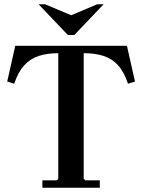

<svg xmlns="http://www.w3.org/2000/svg" viewBox="-20 -886 672 906"><path d="M579 -670 617 -501 584 -491Q565 -547 537 -578Q509 -609 469 -622Q429 -635 375 -635V-42L383 -35H451V0H180V-35H248L255 -42V-635Q202 -635 162.5 -622Q123 -609 94.5 -578Q66 -547 47 -491L14 -501L52 -670ZM439 -866H469L331 -721H300L162 -866H192L316 -814Z"/></svg>

Font: Brygada 1918 SemiBold
Style: Regular
Weight: 600
Designer: Mateusz Machalski | Borys Kosmynka | Przemek Hoffer
Foundry: NIEPODLEGLA 2018
Version: Version 3.006